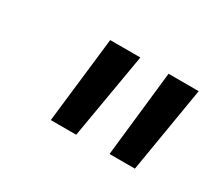

<svg xmlns="http://www.w3.org/2000/svg" viewBox="-58 -791 469 419"><g transform="rotate(30 177.0 -582.0)"><path d="M344 -690 308 -474H244L268 -690ZM197 -690 160 -474H96L121 -690Z"/></g></svg>

Font: Exo 2 Medium
Style: Italic
Weight: 500
Italic angle: -8°
Designer: Natanael Gama
Foundry: Natanael Gama
Version: Version 2.010